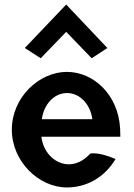

<svg xmlns="http://www.w3.org/2000/svg" viewBox="-20 -811 588 844"><path d="M89 -600 159 -555 271 -671 383 -555 452 -600 271 -791ZM162 -210H509C509 -222 508 -234 508 -246C500 -395 391 -495 274 -495C151 -495 32 -382 32 -241C32 -101 151 13 274 13C359 13 438 -29 488 -112C466 -121 414 -142 377 -136C345 -101 310 -87 276 -89C216 -93 169 -146 162 -210ZM386 -287H164C172 -349 215 -402 275 -402C331 -402 377 -353 386 -287Z"/></svg>

Font: Bluebird
Style: Nrw
Weight: 400
Designer: Jasper
Foundry: Cannot Into Space Fonts
Version: Version 0.98